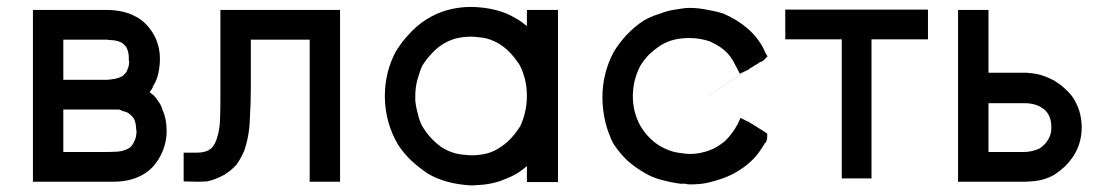

<svg xmlns="http://www.w3.org/2000/svg" viewBox="-20 -530 3212 561"><path d="M466.8 -150.4V-141.6V-140.6Q463.9 -85.9 427.7 -43.9Q416 -31.2 401.4 -22Q386.7 -12.7 364.3 -5.9Q340.8 1 309.6 1H76.2V-501H293.9Q341.8 -500 373 -483.4Q404.3 -468.8 425.8 -434.6Q447.3 -400.4 447.3 -357.4Q447.3 -328.1 438.5 -300.8Q434.6 -290 428.7 -281.2Q425.8 -271.5 417 -260.7Q429.7 -251 429.7 -251Q437.5 -242.2 443.4 -232.4Q451.2 -222.7 454.1 -210.9Q466.8 -183.6 466.8 -150.4ZM165 -296.9H174.8H199.2H223.6H249H273.4H285.2H293.9Q305.7 -297.9 316.4 -299.8Q327.1 -301.8 335.9 -306.6Q339.8 -308.6 344.7 -314.5Q347.7 -316.4 350.1 -321.3Q352.5 -326.2 355 -333.5Q357.4 -340.8 357.4 -351.6L356.4 -352.5V-361.3Q356.4 -377 349.6 -391.6Q346.7 -395.5 343.8 -398.4Q338.9 -403.3 334 -406.2Q320.3 -412.1 308.1 -412.6Q295.9 -413.1 293.9 -414.1H276.4H258.8H234.4H209H177.7H165V-402.3V-376V-347.7V-311.5ZM310.5 -210H290H268.6H240.2H210.9H185.5H165V-196.3V-168V-139.6V-101.6V-85.9H179.7H205.1H232.4H259.8H286.1Q305.7 -85.9 322.8 -86.9Q339.8 -87.9 354.5 -95.7Q359.4 -97.7 364.3 -103.5Q368.2 -108.4 371.1 -114.3Q378.9 -128.9 378.9 -146.5Q378.9 -148.4 378.9 -149.4L377.9 -150.4Q377.9 -169.9 371.1 -183.6Q363.3 -194.3 352.5 -201.2Q345.7 -204.1 339.8 -205.1Q334 -208 328.1 -210H327.1H324.2Q320.3 -210 315.4 -210Z M884.8 -414.1H712.9V-271.5Q712.9 -227.5 710 -182.6Q709 -134.8 693.4 -88.9Q683.6 -66.4 670.9 -48.8Q657.2 -33.2 635.7 -19.5Q609.4 -4.9 585 0Q569.3 1 556.6 1Q543.9 1 516.6 0V-17.6V-18.6V-22.5V-32.2V-41V-46.9V-52.7V-60.5V-66.4V-84H537.1H540H544.9H545.9Q549.8 -84 555.7 -84Q588.9 -84 602.5 -102.5Q608.4 -110.4 612.3 -121.1Q622.1 -149.4 623 -181.2Q624 -212.9 624 -246.1V-501H973.6V1H956.1H953.1H950.2H941.4H931.6H924.8H918.9H911.1H903.3H884.8Z M1519.5 -458V-470.7V-483.4V-501H1538.1H1541H1544.9H1547.9H1549.8H1556.6H1564.5H1570.3H1576.2H1584H1591.8H1610.4V2H1591.8H1589.8H1585.9H1576.2H1566.4H1560.5H1554.7H1546.9H1538.1H1519.5V-15.6V-17.6V-21.5V-42V-44.9Q1499 -26.4 1476.6 -15.6Q1459 -7.8 1441.4 -1Q1414.1 7.8 1389.2 9.8Q1364.3 11.7 1360.8 11.7Q1357.4 11.7 1357.4 11.7H1356.4Q1282.2 7.8 1230.5 -22.5Q1203.1 -41 1182.1 -60.5Q1161.1 -80.1 1143.6 -106.4Q1106.4 -168.9 1104.5 -243.2V-244.1V-250Q1104.5 -319.3 1136.7 -379.9Q1153.3 -407.2 1173.8 -428.7Q1219.7 -480.5 1285.2 -500Q1319.3 -509.8 1357.4 -509.8H1358.4Q1434.6 -507.8 1483.4 -478.5Q1499 -470.7 1512.7 -459Q1517.6 -455.1 1519.5 -454.1ZM1193.4 -250Q1193.4 -249 1193.4 -244.1V-242.2V-236.3Q1195.3 -216.8 1201.2 -196.3Q1205.1 -177.7 1213.9 -161.1Q1238.3 -121.1 1273.4 -97.7Q1300.8 -82 1324.7 -79.1Q1348.6 -76.2 1357.4 -76.2Q1381.8 -76.2 1404.3 -82Q1425.8 -87.9 1447.3 -103.5Q1476.6 -124 1500 -161.1Q1519.5 -203.1 1519.5 -250.5Q1519.5 -297.9 1499 -338.9Q1487.3 -357.4 1472.7 -373.5Q1458 -389.6 1439.5 -401.4Q1413.1 -417 1389.6 -419.9Q1366.2 -422.9 1357.4 -422.9Q1332 -422.9 1309.6 -417Q1267.6 -404.3 1238.3 -370.1Q1224.6 -355.5 1213.9 -337.9Q1207 -323.2 1200.2 -299.3Q1193.4 -275.4 1193.4 -250Z M1996.1 8.8Q1988.3 8.8 1982.4 6.8H1969.7H1967.8Q1939.5 2.9 1915 -3.9Q1886.7 -10.7 1864.3 -24.4Q1836.9 -40 1813.5 -60.5Q1791 -82 1773.4 -108.4L1772.5 -109.4Q1741.2 -170.9 1740.2 -243.2V-245.1Q1740.2 -315.4 1772.5 -377Q1788.1 -403.3 1811.5 -428.7Q1835.9 -454.1 1862.3 -470.7Q1882.8 -482.4 1903.3 -488.3Q1922.9 -496.1 1940.4 -500Q1980.5 -506.8 1990.2 -506.8H1992.2H1998Q2018.6 -506.8 2043.9 -502Q2072.3 -497.1 2093.8 -490.2Q2134.8 -472.7 2166 -445.3Q2182.6 -430.7 2195.3 -413.1Q2208 -396.5 2215.8 -377L2222.7 -365.2L2212.9 -355.5Q2207 -349.6 2200.2 -348.6L2195.3 -344.7L2186.5 -339.8Q1843.8 -114.3 2184.6 -338.9Q2181.6 -336.9 2179.7 -335Q2177.7 -333 2172.9 -332Q2170.9 -330.1 2168 -327.1L2166 -326.2L2159.2 -323.2L2141.6 -314.5L2132.8 -332L2128.9 -338.9Q2116.2 -367.2 2094.7 -384.8Q2079.1 -397.5 2053.7 -409.2Q2024.4 -418.9 1994.1 -418.9Q1970.7 -418.9 1950.2 -414.1Q1929.7 -409.2 1910.2 -397.5Q1892.6 -385.7 1877.9 -372.1Q1863.3 -357.4 1851.6 -338.9Q1830.1 -298.8 1829.1 -252Q1829.1 -250 1829.1 -248Q1829.1 -203.1 1850.6 -163.1Q1873 -125 1908.2 -103.5Q1935.5 -87.9 1960 -84Q1984.4 -80.1 1997.6 -80.1Q2010.7 -80.1 2025.4 -83Q2055.7 -88.9 2077.1 -102.5Q2087.9 -109.4 2097.7 -117.2Q2120.1 -138.7 2135.7 -168L2143.6 -185.5L2161.1 -176.8L2165 -174.8L2168 -173.8L2168.9 -172.9L2178.7 -167L2188.5 -161.1Q2196.3 -156.2 2199.7 -153.8Q2203.1 -151.4 2206.1 -149.9Q2209 -148.4 2221.7 -139.6V-128.9Q2221.7 -122.1 2217.8 -113.3H2215.8Q2201.2 -87.9 2187 -71.8Q2172.9 -55.7 2151.4 -40Q2119.1 -17.6 2088.9 -7.8Q2072.3 -2 2050.3 3.4Q2028.3 8.8 1996.1 8.8Z M2526.4 -415V-8.8H2508.8H2505.9H2503.9H2494.1H2484.4H2478.5H2471.7H2463.9H2457H2439.5V-415H2424.8H2390.6H2365.2H2338.9H2317.4H2293.9H2275.4Q2275.4 -426.8 2274.4 -438.5V-447.3V-457V-461.9V-468.8V-476.6V-484.4V-502H2691.4V-484.4V-481.4V-478.5V-474.6V-472.7Q2691.4 -473.6 2691.4 -466.8V-460V-453.1V-448.2V-440.4V-432.6V-415H2671.9H2668H2664.1H2627.9H2589.8H2564.5H2539.1ZM2275.4 -407.2Q2275.4 -407.2 2275.4 -407.2ZM2275.4 -415H2274.4V-432.6Q2275.4 -422.9 2275.4 -415Z M2973.6 1H2933.6H2892.6H2866.2H2838.9H2819.3H2798.8H2779.3V-501H2797.9H2800.8H2804.7H2813.5H2823.2H2829.1H2835H2842.8H2849.6H2868.2V-481.4V-477.5V-473.6V-431.6V-389.6V-361.3V-333V-322.3V-317.4H2876H2902.3H2920.9H2941.4H2960H2971.7H2979.5H2981.4Q2985.4 -316.4 2988.3 -316.4H2989.3Q3012.7 -314.5 3028.3 -308.6Q3044.9 -302.7 3059.6 -294.9Q3077.1 -284.2 3088.9 -273.4Q3104.5 -259.8 3114.3 -246.1Q3139.6 -208 3140.6 -161.1V-158.2Q3140.6 -112.3 3117.2 -75.2Q3105.5 -57.6 3090.8 -43Q3077.1 -30.3 3059.6 -18.6Q3033.2 -4.9 3011.2 -2Q2989.3 1 2973.6 1ZM2974.6 -228.5H2959H2942.4H2919.9H2898.4H2877H2868.2V-210.9V-179.7V-148.4V-106.4V-85.9H2873H2894.5H2914.1Q2942.4 -85.9 2971.7 -85.9Q2994.1 -85.9 3016.6 -95.7Q3024.4 -100.6 3031.2 -107.4Q3037.1 -113.3 3042 -121.1Q3051.8 -136.7 3051.8 -155.3Q3051.8 -157.2 3051.8 -158.2V-159.2Q3051.8 -193.4 3030.3 -210.9Q3023.4 -215.8 3016.6 -219.7Q2998 -228.5 2974.6 -228.5Z"/></svg>

Font: LeFont
Style: Default
Weight: 400
Designer: Leryon MEDIA
Version: Version 1.0